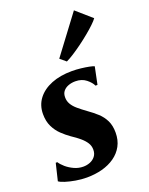

<svg xmlns="http://www.w3.org/2000/svg" viewBox="-161 -940 803 1032"><g transform="rotate(-20 240.0 -424.0)"><path d="M376 -438H364.5Q356.5 -457 331.8 -477Q307 -497 270 -497Q248.5 -497 230.2 -490.2Q212 -483.5 200.8 -470Q189.5 -456.5 189.5 -435.5Q189 -414 199.5 -395.8Q210 -377.5 229.8 -360.8Q249.5 -344 276.5 -324.5Q305 -304.5 328.5 -283Q352 -261.5 366 -233Q380 -204.5 380 -164.5Q380 -121 362.2 -88.2Q344.5 -55.5 313.2 -33.5Q282 -11.5 241 -0.5Q200 10.5 153 10.5Q122 10.5 89.8 5Q57.5 -0.5 32.5 -8.5Q7.5 -16.5 -1.5 -24L22 -121.5H31Q40.5 -106.5 59.2 -90.2Q78 -74 103 -62.5Q128 -51 155 -51Q175 -51 193.5 -58.2Q212 -65.5 224 -80.8Q236 -96 236 -119Q236 -140.5 224.8 -158.2Q213.5 -176 193.5 -193Q173.5 -210 146 -228Q122.5 -244.5 99.5 -266.5Q76.5 -288.5 61.8 -318.8Q47 -349 47 -390Q47 -440.5 75.2 -477.5Q103.5 -514.5 154 -534.8Q204.5 -555 271.5 -555Q297 -555 323 -552Q349 -549 368.8 -545Q388.5 -541 396.5 -537ZM231 -640.5 394 -858 482 -781Q474 -769.5 455.2 -751.5Q436.5 -733.5 411.2 -712.8Q386 -692 359 -672.2Q332 -652.5 307 -636.5Q282 -620.5 264.5 -612.5Z"/></g></svg>

Font: Merriweather 48pt ExtraBold
Style: Italic
Weight: 800
Italic angle: -7.8°
Version: Version 2.101